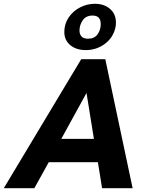

<svg xmlns="http://www.w3.org/2000/svg" viewBox="-81 -992 790 1012"><path d="M347 -680H474L618 0H457L435 -137H176L100 0H-61ZM414 -260 375 -502 242 -260ZM258 -824Q258 -866 281 -900Q304 -934 341 -953Q378 -972 419 -972Q468 -972 499 -945Q530 -918 530 -874Q530 -858 528 -850Q517 -795 472.5 -761.5Q428 -728 371 -728Q321 -728 289.5 -754Q258 -780 258 -824ZM383 -788Q417 -788 433.5 -811.5Q450 -835 450 -865Q450 -910 407 -910Q372 -910 355 -885Q338 -860 338 -831Q338 -812 348.5 -800Q359 -788 383 -788Z"/></svg>

Font: Teachers
Style: Bold Italic
Weight: 700
Designer: Alfredo Marco Pradil & Chank Diesel
Version: Version 0.009